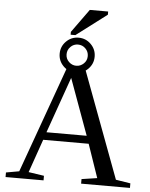

<svg xmlns="http://www.w3.org/2000/svg" viewBox="-63 -1032 848 1084"><g transform="rotate(5 361.0 -490.5)"><path d="M225.1 -25.9V0H9.8V-25.9L84 -39.1L307.1 -660.2H399.9L631.8 -39.1L714.8 -25.9V0H438V-25.9L525.9 -39.1L460.9 -228H203.1L137.2 -39.1ZM330.1 -589.8 217.8 -272H445.8ZM451.7 -720.7Q451.7 -679.7 422.6 -650.6Q393.6 -621.6 352.5 -621.6Q311.5 -621.6 282.5 -650.6Q253.4 -679.7 253.4 -720.7Q253.4 -761.7 282.5 -790.8Q311.5 -819.8 352.5 -819.8Q393.6 -819.8 422.6 -790.8Q451.7 -761.7 451.7 -720.7ZM412.6 -720.7Q412.6 -745.6 395 -763.2Q377.4 -780.8 352.5 -780.8Q327.6 -780.8 310.1 -763.2Q292.5 -745.6 292.5 -720.7Q292.5 -695.3 310.5 -678Q328.6 -660.6 352.5 -660.6Q376 -660.6 394.3 -677.7Q412.6 -694.8 412.6 -720.7ZM305.7 -832.5V-848.6L401.4 -981.4H505.4V-963.4L332.5 -832.5Z"/></g></svg>

Font: Tinos
Style: Regular
Weight: 400
Designer: Steve Matteson
Foundry: Monotype Imaging Inc.
Version: Version 1.23